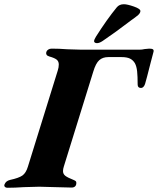

<svg xmlns="http://www.w3.org/2000/svg" viewBox="-68 -885 746 908"><path d="M-47 -12Q-41 -29 -21 -34Q21 -43 38 -55Q55 -67 64 -97L205 -551Q210 -566 210 -580Q210 -595 200 -603Q190 -611 165 -618Q155 -621 152 -626.5Q149 -632 151 -639Q153 -646 160 -650.5Q167 -655 176 -655Q213 -655 250 -652Q300 -650 318 -650H590Q604 -650 616 -653Q632 -655 638 -655Q651 -655 655.5 -651.5Q660 -648 658 -640Q653 -623 643 -583Q625 -511 618 -488Q615 -479 610 -474Q605 -469 599 -469Q583 -469 583 -485Q583 -524 580.5 -547.5Q578 -571 570 -586Q561 -601 546.5 -608Q532 -615 507 -615H444Q418 -615 401.5 -600.5Q385 -586 373 -546L234 -98Q230 -86 230 -76Q230 -62 241 -53.5Q252 -45 280 -34Q287 -31 290 -28.5Q293 -26 293 -20Q293 -9 287 -3.5Q281 2 271 2Q248 2 192 0Q136 -2 118 -2Q99 -2 45 0Q3 3 -34 3Q-41 3 -45 -1.5Q-49 -6 -47 -12ZM377 -689V-691Q377 -697 386 -712Q438 -794 484 -850Q496 -865 518 -865Q534 -865 565.5 -854Q597 -843 596 -832Q595 -820 578 -808Q571 -802 565 -798Q559 -794 555 -791Q475 -730 417 -691Q402 -681 391 -681Q379 -681 377 -689Z"/></svg>

Font: EB Garamond ExtraBold
Style: Italic
Weight: 800
Italic angle: -17.2°
Designer: Georg Duffner and Octavio Pardo
Foundry: Georg Duffner
Version: Version 1.000